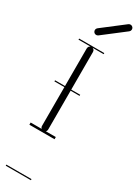

<svg xmlns="http://www.w3.org/2000/svg" viewBox="-235 -660 661 909"><g transform="rotate(30 95.5 -205.0)"><path d="M-2.5 -463V-457H135V-463ZM-2.5 -235V-229H135V-235ZM-2.5 -4V8H135V-4ZM-2.5 226V232H135V226ZM69 -458C59 -458 52 -450 52 -440V-17C52 -11 55 -5 61 -2C63 -1 66 0 69 0C72 0 75 -1 78 -2C83 -5 86 -11 86 -17V-440C86 -445 85 -449 81 -453C78 -456 74 -458 69 -458ZM69 -521.5 186 -611.5C193.4 -617.2 194.8 -627.9 189.1 -635.4C183.4 -642.8 172.7 -644.2 165.3 -638.5L48.3 -548.5C40.8 -542.8 39.4 -532.1 45.2 -524.6C50.9 -517.2 61.6 -515.8 69 -521.5Z"/></g></svg>

Font: LetsTraceRuled
Style: Medium
Weight: 500
Version: Version 003.000